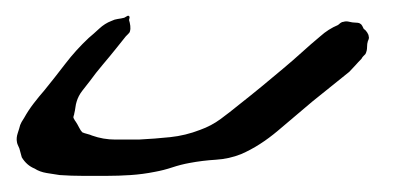

<svg xmlns="http://www.w3.org/2000/svg" viewBox="-20 -768 490 238"><path d="M367 -642Q347 -625 324.5 -606Q302 -587 279 -577Q264 -571 247.5 -570Q231 -569 215 -566Q204 -564 193.5 -560.5Q183 -557 172 -555Q157 -552 142 -551Q127 -550 112 -550Q98 -550 83 -550Q68 -550 54 -551Q47 -552 38 -553.5Q29 -555 23 -559Q13 -563 7 -573L4 -584Q3 -586 2 -588.5Q1 -591 1 -592Q0 -597 2 -603Q4 -609 5 -613Q6 -616 10 -622Q15 -631 21.5 -639.5Q28 -648 35 -656Q48 -672 61 -689Q74 -706 90 -721Q96 -726 103 -732.5Q110 -739 118 -742Q122 -744 126 -744.5Q130 -745 134 -746Q136 -747 137.5 -748Q139 -749 140 -748Q141 -747 140.5 -745.5Q140 -744 140 -743Q141 -740 141.5 -736Q142 -732 141 -729Q141 -728 139 -726Q137 -724 136 -723L124 -708Q116 -698 107.5 -688Q99 -678 91 -667Q87 -662 82 -655.5Q77 -649 75 -642Q74 -639 73.5 -635Q73 -631 72 -627Q72 -626 71.5 -625Q71 -624 71 -622Q73 -618 74 -617Q76 -614 78 -610Q80 -606 82 -604Q84 -603 88 -602Q92 -601 94 -600Q108 -595 123 -595Q138 -595 152 -595Q172 -596 191 -598Q210 -600 228 -607Q242 -612 253.5 -620.5Q265 -629 276 -638Q290 -649 304 -660.5Q318 -672 331 -683Q343 -693 354 -703Q365 -713 377 -723Q387 -732 399 -737Q400 -738 402 -739.5Q404 -741 406 -741Q409 -742 413 -741Q417 -740 420 -740Q424 -740 426 -739Q428 -738 429 -736Q430 -734 431 -732Q433 -731 435 -728Q437 -725 437 -723Q438 -721 436 -717Q435 -714 435 -709.5Q435 -705 433 -701Q432 -700 430.5 -698.5Q429 -697 428 -695Q424 -691 420.5 -687Q417 -683 413 -679Z"/></svg>

Font: Rubik Vinyl
Style: Regular
Weight: 400
Designer: Hubert and Fischer, NaN
Foundry: Hubert and Fischer, NaN
Version: Version 2.200